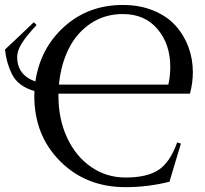

<svg xmlns="http://www.w3.org/2000/svg" viewBox="-70 -755 831 777"><path d="M68.8 -366.7Q68.8 -370.1 69.1 -376.7Q69.3 -383.3 69.3 -386.7Q3.4 -405.3 -21.5 -454.6Q-44.4 -501 -49.8 -554.7Q-22 -580.1 66.9 -665L78.1 -653.8Q36.1 -608.9 17.8 -579.1Q-0.5 -549.3 -0.5 -524.4Q-0.5 -451.2 73.2 -425.3Q93.3 -560.5 190.7 -647.7Q288.1 -734.9 427.2 -734.9Q495.6 -734.9 550.5 -712.4Q605.5 -689.9 639.9 -651.9Q674.3 -613.8 692.4 -565.4Q710.4 -517.1 710.4 -462.9Q710.4 -418.9 698.7 -376H166.5V-366.7Q166.5 -272.9 201.7 -197.5Q236.8 -122.1 298.8 -79.3Q360.8 -36.6 438 -36.6Q525.9 -36.6 572.3 -67.9Q618.7 -99.1 647 -178.7L662.1 -173.8Q625 -50.3 615.7 -19.5Q528.3 2.4 438 2.4Q278.3 2.4 173.8 -102.1Q68.8 -207 68.8 -366.7ZM427.2 -698.2Q354 -698.2 297.1 -660.2Q240.2 -622.1 208.3 -558.1Q176.3 -494.1 168.5 -412.6H611.3Q619.1 -447.3 619.1 -483.9Q619.1 -576.2 567.6 -637.2Q516.1 -698.2 427.2 -698.2Z"/></svg>

Font: Flanker
Style: Regular
Weight: 400
Designer: Flanker
Foundry: Flanker
Version: Version 2.027